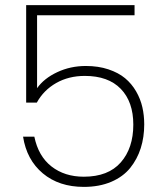

<svg xmlns="http://www.w3.org/2000/svg" viewBox="-20 -731 645 756"><path d="M83 -710.9H509.8V-670.9H126V-383.8Q153.3 -422.4 205.3 -446.8Q257.3 -471.2 317.9 -471.2Q367.2 -471.2 406.7 -458Q446.3 -444.8 472.4 -423.1Q498.5 -401.4 515.9 -371.3Q533.2 -341.3 540.5 -309.1Q547.9 -276.9 547.9 -241.2Q547.9 -190.9 534.2 -147.7Q520.5 -104.5 492.7 -69.8Q464.8 -35.2 418 -15.1Q371.1 4.9 310.1 4.9Q212.4 4.9 148.7 -48.3Q85 -101.6 70.8 -192.9H115.2Q130.9 -116.2 182.6 -75.7Q234.4 -35.2 310.1 -35.2Q406.2 -35.2 455.6 -91.6Q504.9 -147.9 504.9 -240.2Q504.9 -330.1 455.6 -381.1Q406.2 -432.1 314 -432.1Q250.5 -432.1 201.2 -404.1Q151.9 -376 125 -327.1H83Z"/></svg>

Font: SVN-Poppins ExtraLight
Style: Regular
Weight: 200
Designer: Ninad Kale (Devanagari), Jonny Pinhorn (Latin)
Foundry: Indian Type Foundry
Version: Version 3.002 2017